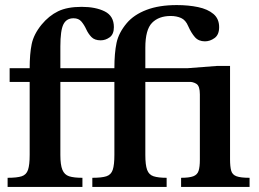

<svg xmlns="http://www.w3.org/2000/svg" viewBox="-20 -737 1021 757"><path d="M305 0H10V-36Q47 -36 65.5 -42Q84 -48 90.5 -67.5Q97 -87 97 -126V-414H18V-468H97Q97 -525 105 -563.5Q113 -602 144 -640Q173 -675 209 -692.5Q245 -710 302 -710Q357 -710 393 -692Q429 -674 429 -630Q429 -602 412.5 -590Q396 -578 377 -578Q353 -578 340.5 -591Q328 -604 320 -621.5Q312 -639 301 -652Q290 -665 270 -665Q242 -665 230 -641Q218 -617 218 -554V-468H391V-414H218V-126Q218 -87 226 -67.5Q234 -48 252.5 -42Q271 -36 305 -36ZM637 0H344V-36Q381 -36 399.5 -42Q418 -48 424.5 -67.5Q431 -87 431 -126V-414H352V-468H431Q431 -528 439.5 -568Q448 -608 480 -646Q508 -679 557.5 -698Q607 -717 677 -717Q723 -717 761 -709Q799 -701 821.5 -682Q844 -663 844 -630Q844 -600 826 -587Q808 -574 788 -574Q763 -574 748.5 -590.5Q734 -607 722 -634Q712 -658 694 -666Q676 -674 653 -674Q606 -674 579.5 -647Q553 -620 553 -549V-468H735V-414H553V-126Q553 -87 560 -67.5Q567 -48 585.5 -42Q604 -36 637 -36ZM964 0H694V-36Q726 -36 742 -42Q758 -48 763 -63.5Q768 -79 768 -107V-365Q768 -397 755 -406Q742 -415 719 -415H692V-466L835 -477H887V-109Q887 -80 891.5 -64Q896 -48 912.5 -42Q929 -36 964 -36Z"/></svg>

Font: STIX Two Text SemiBold
Style: Regular
Weight: 600
Designer: Ross Mills, John Hudson & Paul Hanslow, Tiro Typeworks Ltd; with prior portions MicroPress Inc., and Coen Hoffman.
Foundry: Tiro Typeworks Ltd
Version: Version 2.13 b171